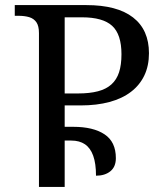

<svg xmlns="http://www.w3.org/2000/svg" viewBox="-20 -734 644 754"><path d="M133 0V-604Q133 -632 123 -646.5Q113 -661 95 -666.5Q77 -672 51 -672H38V-714H319Q440 -714 502.5 -665.5Q565 -617 565 -525Q565 -476 547 -438Q529 -400 494.5 -373.5Q460 -347 410 -333.5Q360 -320 297 -320H234V-236H268Q346 -236 390.5 -206.5Q435 -177 435 -113Q435 -79 413.5 -61.5Q392 -44 357 -44Q357 -92 346 -122.5Q335 -153 313.5 -167.5Q292 -182 260 -182H234V0ZM234 -367H287Q332 -367 364.5 -375.5Q397 -384 417.5 -402.5Q438 -421 447.5 -450Q457 -479 457 -521Q457 -599 420.5 -632.5Q384 -666 302 -666H234Z"/></svg>

Font: Noto Serif Georgian
Style: Regular
Weight: 400
Designer: Monotype Design Team, Akaki Razmadze
Foundry: Google LLC
Version: Version 2.002